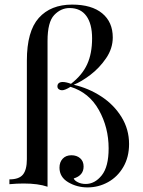

<svg xmlns="http://www.w3.org/2000/svg" viewBox="-20 -802 624 836"><path d="M471 -639Q471 -591 442 -548.5Q413 -506 373.5 -476Q334 -446 301 -433Q366 -418 421 -382Q476 -346 509 -292.5Q542 -239 542 -175Q542 -118 517 -75Q492 -32 450.5 -9Q409 14 361 14Q315 14 277 -8.5Q239 -31 239 -72Q239 -96 253 -111Q267 -126 291 -126Q314 -126 329 -113Q344 -100 344 -77Q344 -38 301 -25Q304 -16 319 -8.5Q334 -1 353 -1Q393 -1 423 -38.5Q453 -76 453 -156Q453 -247 410.5 -323Q368 -399 287 -424Q263 -409 250 -409Q242 -409 236 -413.5Q230 -418 230 -426Q230 -435 236 -440Q242 -445 253 -445Q268 -445 289 -437Q338 -475 359.5 -522Q381 -569 381 -635Q381 -698 356 -732.5Q331 -767 283 -767Q245 -767 216 -736.5Q187 -706 187 -624V11Q146 -3 83 -3Q53 -3 21 0V-21Q63 -21 80 -42Q97 -63 97 -109V-538Q97 -666 149 -724Q201 -782 294 -782Q379 -782 425 -744Q471 -706 471 -639Z"/></svg>

Font: Myanmar April Display
Style: Regular
Weight: 400
Designer: Khon Soe Zaw Thu
Foundry: Myanmar OS
Version: Version 2.50 April 12, 2019